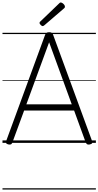

<svg xmlns="http://www.w3.org/2000/svg" viewBox="-20 -1149 791 1544"><path d="M50 13Q34 10 30 3Q26 -4 30 -16L342 -867Q346 -880 353.5 -885Q361 -890 375 -890Q390 -890 397 -885Q404 -880 408 -867L720 -16Q725 -4 720.5 3Q716 10 700 13Q686 15 679.5 10.5Q673 6 667 -10L576 -260H174L82 -10Q77 6 70.5 10.5Q64 15 50 13ZM192 -310H557L375 -809ZM323 -939Q317 -939 307.5 -948Q298 -957 298 -964Q298 -966 299 -969.5Q300 -973 304 -976L454 -1120Q458 -1124 461 -1126.5Q464 -1129 468 -1129Q475 -1129 483 -1123.5Q491 -1118 496.5 -1110.5Q502 -1103 502 -1096Q502 -1092 501 -1089Q500 -1086 494 -1081L337 -946Q332 -943 329.5 -941Q327 -939 323 -939ZM0 365H751V375H0ZM0 -20H751V0H0ZM0 -505H751V-500H0ZM0 -885H751V-875H0Z"/></svg>

Font: Playwrite IT Moderna Guides
Style: Regular
Weight: 400
Designer: Veronika Burian, José Scaglione
Foundry: TypeTogether
Version: Version 1.003